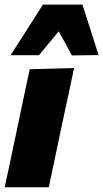

<svg xmlns="http://www.w3.org/2000/svg" viewBox="-21 -794 438 814"><path d="M-1 0Q10 -52.5 20.8 -102.2Q31.5 -152 44.5 -214.5L55 -264.5Q66 -317 74.5 -357.2Q83 -397.5 90.2 -431.5Q97.5 -465.5 105 -500.5L293 -505.5Q285.5 -469.5 278 -434.5Q270.5 -399.5 261.8 -358.8Q253 -318 241.5 -264.5L231 -214.5Q218 -152.5 207.5 -102.5Q197 -52.5 186 0ZM24 -560Q59 -614.5 93 -667.8Q127 -721 161 -774.5H328.5Q345.5 -721.5 362.8 -667.5Q380 -613.5 397 -560.5L284 -559Q270.5 -584 256.5 -609.5Q242.5 -635 228 -661Q207 -635.5 185.8 -610.2Q164.5 -585 144 -560Z"/></svg>

Font: Commissioner ExtraBold
Style: Italic
Weight: 800
Italic angle: -12°
Designer: Kostas Bartsokas
Foundry: Kostas Bartsokas
Version: Version 1.000; ttfautohint (v1.8.3)